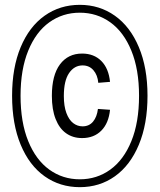

<svg xmlns="http://www.w3.org/2000/svg" viewBox="-20 -762 660 794"><path d="M321.5 -239.5Q348.5 -239.5 364.8 -259Q381 -278.5 385 -311.5L435 -308Q429.5 -252.5 399 -221.8Q368.5 -191 319.5 -191Q281.5 -191 253.5 -210.8Q225.5 -230.5 210 -269.8Q194.5 -309 194.5 -365.5Q194.5 -451 228 -495.8Q261.5 -540.5 319.5 -540.5Q368.5 -540.5 399 -509.8Q429.5 -479 435 -423.5L386.5 -419.5Q383.5 -452 366.2 -471.8Q349 -491.5 321.5 -491.5Q287.5 -491.5 265.8 -460Q244 -428.5 244 -365Q244 -323 254.5 -294.8Q265 -266.5 282.5 -253Q300 -239.5 321.5 -239.5ZM310 12Q228 12 164.5 -33Q101 -78 65.5 -163.5Q30 -249 30 -366Q30 -482 65.5 -567Q101 -652 164.5 -697Q228 -742 310 -742Q391.5 -742 455 -697Q518.5 -652 554.2 -567Q590 -482 590 -366Q590 -249 554.2 -163.5Q518.5 -78 455.2 -33Q392 12 310 12ZM310 -709.5Q239.5 -709.5 184 -669.8Q128.5 -630 96.8 -552.5Q65 -475 65 -366Q65 -256 96.8 -178.2Q128.5 -100.5 184 -60.5Q239.5 -20.5 310 -20.5Q380.5 -20.5 436 -60.5Q491.5 -100.5 523.2 -178.2Q555 -256 555 -366Q555 -475 523.2 -552.5Q491.5 -630 436 -669.8Q380.5 -709.5 310 -709.5Z"/></svg>

Font: Monaspace Xenon Var
Style: Regular
Weight: 400
Designer: Riley Cran and the Lettermatic Team
Version: Version 1.000 (Monaspace Xenon Var)